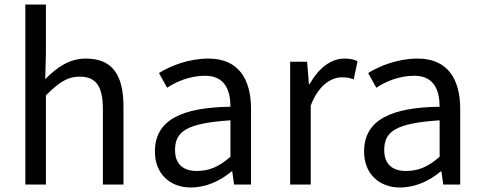

<svg xmlns="http://www.w3.org/2000/svg" viewBox="-20 -816 2136 849"><path d="M92 0H183V-394C238 -449 276 -477 332 -477C404 -477 435 -436 435 -332V0H526V-344C526 -485 477 -557 360 -557C285 -557 231 -517 180 -466L183 -578V-796H92Z M823 13C891 13 952 -15 1004 -58H1007L1015 0H1090V-334C1090 -467 1034 -557 902 -557C814 -557 734 -525 683 -493L719 -428C762 -457 823 -481 887 -481C976 -481 999 -414 999 -344C784 -341 665 -286 665 -146C665 -47 732 13 823 13ZM849 -60C793 -60 754 -88 754 -152C754 -236 806 -271 999 -284V-123C946 -76 902 -60 849 -60Z M1263 0H1354V-349C1389 -442 1447 -474 1491 -474C1514 -474 1525 -472 1544 -465L1561 -545C1544 -554 1527 -557 1503 -557C1442 -557 1388 -513 1349 -444H1346L1338 -543H1263Z M1748 13C1816 13 1877 -15 1929 -58H1932L1940 0H2015V-334C2015 -467 1959 -557 1827 -557C1739 -557 1659 -525 1608 -493L1644 -428C1687 -457 1748 -481 1812 -481C1901 -481 1924 -414 1924 -344C1709 -341 1590 -286 1590 -146C1590 -47 1657 13 1748 13ZM1774 -60C1718 -60 1679 -88 1679 -152C1679 -236 1731 -271 1924 -284V-123C1871 -76 1827 -60 1774 -60Z"/></svg>

Font: Spoqa Han Sans Neo Regular
Style: Regular
Weight: 400
Designer: [Spoqa Han Sans Neo] Dong-huui Kim  Younghwa Kang  Yujin Lee  [Noto Sans] Ryoko NISHIZUKA  (kana & ideographs); Paul D. 
Foundry: Spoqa (http://www.spoqa-han-sans.com)
Version: Version 1.000